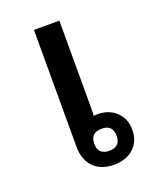

<svg xmlns="http://www.w3.org/2000/svg" viewBox="-104 -569 517 639"><g transform="rotate(-20 154.5 -249.5)"><path d="M191 7Q145 7 119 -19.5Q93 -46 93 -93V-506H183V-183Q183 -176 182 -169Q189 -170 196 -170Q236 -170 261.5 -145.5Q287 -121 287 -82Q287 -42 261 -17.5Q235 7 191 7ZM192 -42Q231 -42 231 -81Q231 -120 192 -120Q152 -120 152 -81Q152 -42 192 -42Z"/></g></svg>

Font: Noto Sans Thai Looped UI
Style: Regular
Weight: 400
Designer: Cadson Demak Team
Foundry: Cadson Demak Co., Ltd.
Version: Version 1.000